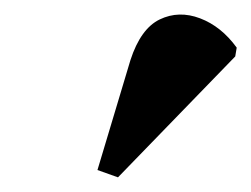

<svg xmlns="http://www.w3.org/2000/svg" viewBox="-20 -844 343 262"><path d="M141 -602 113 -612 158 -762Q172 -805 198 -817.5Q224 -830 253 -819Q282 -808 303 -779L301 -767Z"/></svg>

Font: Noto Serif Display ExtraCondensed Black
Style: Italic
Weight: 900
Width: 2
Italic angle: -12°
Designer: Monotype Design Team
Foundry: Monotype Imaging Inc.
Version: Version 2.009